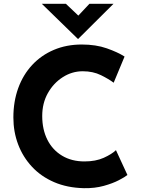

<svg xmlns="http://www.w3.org/2000/svg" viewBox="-20 -977 737 1005"><path d="M647 -61Q635 -51 602.5 -34Q570 -17 523 -4Q476 9 419 8Q332 6 263.5 -23.5Q195 -53 147.5 -104Q100 -155 75 -221Q50 -287 50 -362Q50 -446 75.5 -516Q101 -586 148.5 -637Q196 -688 262 -716Q328 -744 408 -744Q482 -744 539 -724Q596 -704 632 -681L575 -544Q550 -563 508.5 -583.5Q467 -604 413 -604Q357 -604 308.5 -573Q260 -542 230.5 -489.5Q201 -437 201 -370Q201 -299 228 -245.5Q255 -192 305 -162Q355 -132 422 -132Q481 -132 523 -151Q565 -170 587 -191ZM325 -957 403 -883 369 -873 448 -957H574L389 -773H388L199 -957Z"/></svg>

Font: Reem Kufi Fun
Style: Regular
Weight: 400
Designer: Khaled Hosny
Version: Version 1.005